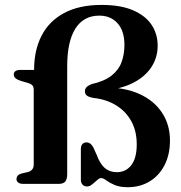

<svg xmlns="http://www.w3.org/2000/svg" viewBox="-20 -747 736 780"><path d="M670.5 -176.5Q670.5 -240.5 638.2 -289.2Q606 -338 546.8 -365Q487.5 -392 406.5 -391.5L401 -379.5Q470 -385 519 -409.5Q568 -434 594.2 -473.2Q620.5 -512.5 620.5 -561.5Q620.5 -608.5 596 -645.8Q571.5 -683 521 -705Q470.5 -727 392.5 -727Q302 -727 240.8 -694.2Q179.5 -661.5 149 -602.2Q118.5 -543 118.5 -463.5V-435.5L139.5 -463H62.5Q50 -463 43 -458.2Q36 -453.5 36 -444.5Q36 -435 43.5 -428.8Q51 -422.5 66 -418L93.5 -410Q104.5 -407 110.8 -401Q117 -395 117 -381.5V-78Q117 -65.5 110.2 -58Q103.5 -50.5 93 -48L69 -42.5Q47 -37 47 -19Q47 -11 54 -5.5Q61 0 74 0H218.5Q238 0 245.5 -10Q253 -20 253 -39V-478Q253 -578 286.2 -630.8Q319.5 -683.5 383.5 -683.5Q430 -683.5 457.8 -652.2Q485.5 -621 485.5 -564.5Q485.5 -526.5 473.8 -494.5Q462 -462.5 433 -439.8Q404 -417 353 -405.5Q336.5 -399 330.8 -392Q325 -385 325 -376.5Q325 -365 332.8 -358.8Q340.5 -352.5 360.5 -349Q412 -343.5 451.5 -319.2Q491 -295 513.2 -255Q535.5 -215 535.5 -160.5Q535.5 -105 513.5 -76.2Q491.5 -47.5 454.5 -47.5Q426 -47.5 406.2 -64Q386.5 -80.5 372.5 -118.5L360 -146.5Q355 -156.5 348 -162.5Q341 -168.5 330.5 -168.5Q320.5 -168.5 314.5 -161.2Q308.5 -154 308.5 -142.5V-16Q308.5 -4.5 315.2 3Q322 10.5 333.5 10.5Q342 10.5 349.5 5.5Q357 0.5 364.5 -6.5Q372 -13.5 378.8 -18.8Q385.5 -24 392 -23.5Q399.5 -23.5 411.8 -14.2Q424 -5 445 4.2Q466 13.5 499 13.5Q549.5 13.5 588.2 -10.2Q627 -34 648.8 -76.8Q670.5 -119.5 670.5 -176.5Z"/></svg>

Font: Fraunces SemiBold
Style: Regular
Weight: 600
Version: Version 1.000;[b76b70a41]